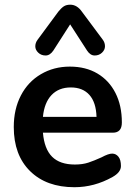

<svg xmlns="http://www.w3.org/2000/svg" viewBox="-20 -782 571 810"><path d="M161.1 -289.1H387.2Q385.3 -350.1 357.2 -381.6Q329.1 -413.1 278.6 -413.1Q228 -413.1 197.5 -381.1Q167 -349.1 161.1 -289.1ZM454.6 -35.2Q377.9 7.8 293.9 7.8Q175.8 7.8 106.9 -60.1Q38.1 -127.9 38.1 -246.1Q38.1 -321.3 68.1 -379.2Q98.1 -437 152.6 -469Q207 -501 274.4 -501Q341.8 -501 390.9 -471.9Q439.9 -442.9 467 -389.9Q494.1 -336.9 494.1 -265.1Q494.1 -222.2 456.1 -222.2H161.1Q167 -153.3 200 -120.6Q232.9 -87.9 295.9 -87.9Q328.1 -87.9 352.5 -95.9Q377 -104 408.2 -118.2Q438 -134.3 453.6 -134Q469.2 -133.8 479.7 -120.8Q490.2 -107.9 490.2 -81.5Q490.2 -55.2 454.6 -35.2ZM138.2 -613.8 226.1 -732.9Q238.3 -748 249 -755.1Q259.8 -762.2 276.4 -762.2Q305.2 -762.2 326.2 -731.9L414.1 -613.8Q422.9 -601.6 422.9 -586.7Q422.9 -571.8 410.4 -559.8Q397.9 -547.9 379.4 -547.9Q360.8 -547.9 347.2 -568.8L275.9 -679.2L205.1 -568.8Q190.9 -547.9 172.4 -547.9Q153.8 -547.9 141.4 -559.8Q128.9 -571.8 128.9 -586.4Q128.9 -601.1 138.2 -613.8Z"/></svg>

Font: Nunito-Bold
Style: Bold
Weight: 700
Designer: Vernon Adams
Foundry: newtypography
Version: Version 3.000